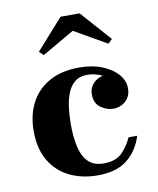

<svg xmlns="http://www.w3.org/2000/svg" viewBox="-81 -768 694 842"><g transform="rotate(-10 266.0 -347.0)"><path d="M288 -633.5 144.5 -550.5 126 -568.5 246 -703.5H331L451 -568.5L432.5 -550.5ZM486.5 -131Q467 -67.5 419.2 -28.8Q371.5 10 286.5 10Q218.5 10 163.2 -16.2Q108 -42.5 75.5 -95.8Q43 -149 43 -230Q43 -301.5 71.5 -355.5Q100 -409.5 154.5 -439.8Q209 -470 287 -470Q345.5 -470 389.8 -452Q434 -434 458.5 -405.5Q483 -377 483 -344.5Q483 -308 459.8 -287Q436.5 -266 404 -266Q376 -266 349 -285Q322 -304 322 -343.5Q322 -373 340 -392Q358 -411 384 -416.5Q349.5 -432.5 317.5 -432.5Q282.5 -432.5 260.8 -414.5Q239 -396.5 227.8 -366.5Q216.5 -336.5 212.5 -301Q208.5 -265.5 208.5 -230Q208.5 -173 218.5 -129.5Q228.5 -86 253.2 -61.5Q278 -37 321 -37Q375.5 -37 403.2 -65Q431 -93 448 -131Z"/></g></svg>

Font: Bodoni* 06pt
Style: Bold
Weight: 700
Version: Version 2.3